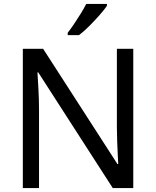

<svg xmlns="http://www.w3.org/2000/svg" viewBox="-20 -964 800 984"><path d="M663 0H558L176 -593H172Q174 -558 177 -506Q180 -454 180 -399V0H97V-714H201L582 -123H586Q585 -139 583.5 -171Q582 -203 580.5 -241Q579 -279 579 -311V-714H663ZM528 -934Q516 -916 491 -887.5Q466 -859 437.5 -830.5Q409 -802 385 -784H327V-796Q342 -815 359.5 -841Q377 -867 394 -894.5Q411 -922 422 -944H528Z"/></svg>

Font: Noto Sans Chorasmian
Style: Regular
Weight: 400
Designer: Federico Parra Barrios
Foundry: Google LLC
Version: Version 1.004; ttfautohint (v1.8.4.7-5d5b)